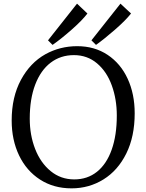

<svg xmlns="http://www.w3.org/2000/svg" viewBox="-20 -1018 799 1052"><path d="M44 0ZM718 -397Q718 -270 672 -177Q626 -84 547 -35Q468 14 372 14Q274 14 199.5 -34Q125 -82 84.5 -166.5Q44 -251 44 -358Q44 -486 94.5 -580Q145 -674 229 -721Q309 -765 403 -765Q498 -765 569.5 -717.5Q641 -670 679.5 -586.5Q718 -503 718 -397ZM143 -368Q143 -278 172.5 -202Q202 -126 257.5 -80.5Q313 -35 387 -35Q459 -35 511.5 -77Q564 -119 592 -198Q620 -277 620 -385Q620 -474 592.5 -550Q565 -626 511.5 -671Q458 -716 385 -716Q312 -716 257.5 -674.5Q203 -633 173 -554.5Q143 -476 143 -368ZM402 -998 459 -944Q430 -906 372 -855Q314 -804 268 -772L243 -797ZM640 -998 698 -944Q668 -906 609.5 -855Q551 -804 506 -772L481 -797Z"/></svg>

Font: Martel
Style: Regular
Weight: 400
Designer: Dan Reynolds
Foundry: Dan Reynolds
Version: Version 1.001; ttfautohint (v1.1) -l 5 -r 5 -G 72 -x 0 -D la